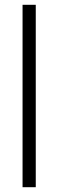

<svg xmlns="http://www.w3.org/2000/svg" viewBox="-20 -873 242 800"><path d="M129 -93V-853H74V-93Z"/></svg>

Font: Noto Sans Kannada UI Condensed Light
Style: Regular
Weight: 300
Width: 3
Designer: Jelle Bosma - Monotype Design Team
Foundry: Monotype Imaging Inc.
Version: Version 2.005